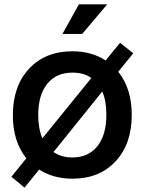

<svg xmlns="http://www.w3.org/2000/svg" viewBox="-20 -812 665 883"><path d="M267.1 -655.8 342.8 -792H473.1L357.9 -655.8ZM32.2 1 101.1 -84Q39.1 -161.1 39.1 -282.2Q39.1 -416 113.8 -496.1Q188.5 -576.2 313 -576.2Q400.4 -576.2 465.8 -534.2L532.2 -615.2L592.8 -566.9L523.9 -481.9Q585.9 -404.8 585.9 -283.2Q585.9 -150.4 511.7 -70.3Q437.5 9.8 313 9.8Q225.6 9.8 160.2 -32.2L92.8 50.8ZM155.8 -283.2Q155.8 -220.7 174.8 -175.8L399.9 -453.1Q366.7 -478 313 -478Q238.8 -478 197.3 -426.5Q155.8 -375 155.8 -283.2ZM313 -87.9Q386.7 -87.9 428 -139.9Q469.2 -191.9 469.2 -284.2Q469.2 -349.6 450.2 -391.1L226.1 -112.8Q261.7 -87.9 313 -87.9Z"/></svg>

Font: BDO Grotesk Medium
Style: Regular
Weight: 500
Designer: Deni Anggara
Foundry: Lokal Container
Version: Version 2.000